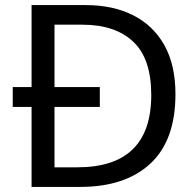

<svg xmlns="http://www.w3.org/2000/svg" viewBox="-20 -734 770 754"><path d="M317 -714Q424 -714 503 -674Q582 -634 625.5 -556.5Q669 -479 669 -364Q669 -183 570.5 -91.5Q472 0 295 0H104V-314H30V-392H104V-714ZM304 -637H194V-392H372V-314H194V-77H284Q574 -77 574 -361Q574 -504 503 -570.5Q432 -637 304 -637Z"/></svg>

Font: Noto Sans Vai
Style: Regular
Weight: 400
Designer: Monotype Design Team
Foundry: Monotype Imaging Inc.
Version: Version 2.001; ttfautohint (v1.8.4.7-5d5b)